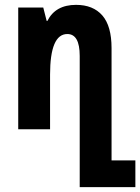

<svg xmlns="http://www.w3.org/2000/svg" viewBox="-20 -532 577 790"><path d="M308 238V-302Q308 -392 257 -392Q186 -392 186 -225V0H55V-501H158L172 -446H175Q208 -512 293 -512Q363 -512 401 -468.5Q439 -425 439 -334V128H537V238Z"/></svg>

Font: Noto Sans Armenian ExtraCondensed
Style: Bold
Weight: 700
Width: 2
Designer: Monotype Design Team
Foundry: Monotype Imaging Inc.
Version: Version 2.008; ttfautohint (v1.8.4.7-5d5b)